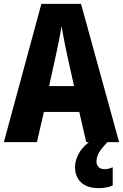

<svg xmlns="http://www.w3.org/2000/svg" viewBox="-20 -735 636 993"><path d="M426 0 390 -156H207L171 0H0L194 -715H399L596 0ZM326 -456Q319 -490 311 -530Q303 -570 298 -600Q294 -571 286 -531Q278 -491 271 -458L234 -290H363ZM479 100Q479 118 490 129Q501 140 520 140Q533 140 544 137Q555 134 563 130V224Q551 230 532.5 234Q514 238 491 238Q431 238 399.5 208.5Q368 179 368 129Q368 93 390 55Q412 17 463 -17L536 0Q504 33 491.5 55Q479 77 479 100Z"/></svg>

Font: Noto Sans Thai Cond ExtBd
Style: Regular
Weight: 800
Width: 3
Designer: Monotype Design Team
Foundry: Monotype Imaging Inc.
Version: Version 2.002; ttfautohint (v1.8.4.7-5d5b)